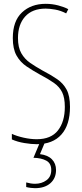

<svg xmlns="http://www.w3.org/2000/svg" viewBox="-20 -744 429 1004"><path d="M346 -185Q346 -91 301 -40.5Q256 10 172 10Q144 10 107.5 4Q71 -2 42 -15V-44Q68 -32 104 -24Q140 -16 172 -16Q247 -16 283 -62Q319 -108 319 -185Q319 -233 305 -261.5Q291 -290 262 -310.5Q233 -331 189 -354Q151 -375 118.5 -397Q86 -419 66.5 -453.5Q47 -488 47 -545Q47 -634 95 -679Q143 -724 219 -724Q253 -724 285 -715.5Q317 -707 337 -696L326 -674Q297 -689 268 -694Q239 -699 219 -699Q149 -699 111.5 -657.5Q74 -616 74 -545Q74 -496 91.5 -465.5Q109 -435 138 -415Q167 -395 201 -376Q247 -352 279 -330Q311 -308 328.5 -275Q346 -242 346 -185ZM273 145Q273 188 243.5 214Q214 240 163 240Q154 240 141 238.5Q128 237 117 234V210Q142 217 163 217Q198 217 223 198.5Q248 180 248 145Q248 110 222 96Q196 82 155 81L189 0H215L189 62Q230 67 251.5 89Q273 111 273 145Z"/></svg>

Font: Noto Sans Sinhala UI ExtraCondensed Thin
Style: Regular
Weight: 100
Width: 2
Designer: Jelle Bosma - Monotype Design Team
Foundry: Monotype Imaging Inc.
Version: Version 2.006; ttfautohint (v1.8.4.7-5d5b)